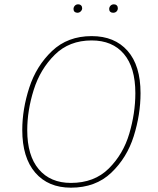

<svg xmlns="http://www.w3.org/2000/svg" viewBox="-20 -858 729 888"><path d="M630 -427Q630 -328 598.5 -228Q567 -128 494.5 -59Q422 10 308 10Q203 10 143 -59.5Q83 -129 83 -257Q83 -353 115.5 -453Q148 -553 220.5 -622Q293 -691 404 -691Q510 -691 570 -623Q630 -555 630 -427ZM106 -256Q106 -138 159.5 -75Q213 -12 308 -12Q416 -12 483 -78.5Q550 -145 578 -240Q606 -335 606 -427Q606 -546 553 -608.5Q500 -671 404 -671Q300 -671 233 -604.5Q166 -538 136 -442.5Q106 -347 106 -256ZM320 -816Q320 -825 326 -831.5Q332 -838 341 -838Q350 -838 355 -833Q360 -828 360 -820Q360 -812 353.5 -805.5Q347 -799 338 -799Q330 -799 325 -803.5Q320 -808 320 -816ZM485 -816Q485 -825 491 -831.5Q497 -838 507 -838Q515 -838 520 -833Q525 -828 525 -820Q525 -811 519 -805Q513 -799 503 -799Q495 -799 490 -803.5Q485 -808 485 -816Z"/></svg>

Font: FiraGO Thin
Style: Italic
Weight: 100
Italic angle: -8°
Designer: bBox Type GmbH
Foundry: bBox Type GmbH
Version: Version 1.001